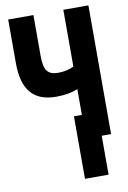

<svg xmlns="http://www.w3.org/2000/svg" viewBox="-100 -774 700 1049"><g transform="rotate(-10 250.0 -249.0)"><path d="M284 216H415V0H467V-714H328V-399C301 -386 274 -380 241 -380C183 -380 162 -407 162 -488V-714H22V-472C22 -325 81 -253 208 -253C256 -253 295 -260 328 -274V-131H284Z"/></g></svg>

Font: Noto Sans Mono ExtraCondensed ExtraBold
Style: Regular
Weight: 800
Width: 2
Designer: Monotype Design Team
Foundry: Monotype Imaging Inc.
Version: Version 2.014